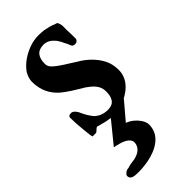

<svg xmlns="http://www.w3.org/2000/svg" viewBox="-230 -513 827 827"><g transform="rotate(-45 184.0 -99.0)"><path d="M81 262C102 262 122 260 144 256C199.4 244.9 259 214.8 259 149C259 135.2 252.1 122.9 245 113C233 96.3 215.9 81.8 193 73L261 -7H259.4C267.4 -11 274.7 -15.3 281 -20C307.6 -37.7 333 -67.7 333 -109C333 -134 328 -156 318 -175C298.7 -211.7 265.4 -242.3 230 -262C199.1 -282.6 166.9 -299.6 142 -322C131 -331 126 -342 126 -353C126 -392.6 141.6 -416 180 -416C204.9 -416 219.4 -402.4 232 -388C238 -379 244 -370 248 -360C254 -350 258 -340 262 -330C264.1 -323.6 271.5 -321 279 -321C288.1 -321 297 -327.6 297 -337C297 -357 297 -373 296 -386V-416C295 -423 294 -429 292 -432C289.6 -441.6 286.7 -440.4 276 -444C263.1 -450.5 243.6 -454.5 226 -458C215 -459 205 -460 195 -460C176 -460 156 -457 137 -450C98.8 -435.9 67.5 -414.1 46 -384C37 -368 32 -353 32 -338C32 -283.1 54.1 -247.9 82 -222C110.2 -197.5 146.1 -177.2 178 -158C201.5 -141.2 229 -120.4 229 -84C229 -46.8 217.2 -21 179 -21C151.6 -21 133 -29.9 118 -43C104.3 -59 92.1 -79.2 83 -101C79.1 -108.9 68.3 -124 57 -124C46.4 -124 39 -121.7 39 -111C39 -102 40 -90 40 -76C41.7 -64.3 46.3 13 51 13H69C80.5 13 84 -3 96 -3C97 -3 100 -2 104 0C118.6 2.4 130.5 8.2 148 10C152.3 11.1 157.2 11.9 162.2 12.4L82 111C88 112 96 113 104 116C125.3 120.3 160 133.7 160 158C160 189.7 132.5 204.7 106 210C92.6 211.7 76.2 213.5 65 218C53.9 218 42.8 224.4 40 230C36 233 35 236 35 239C35 260.7 58.3 262 81 262Z"/></g></svg>

Font: fbb
Style: Bold
Weight: 400
Designer: David J. Perry, Michael Sharpe
Version: Version 1.045